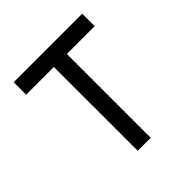

<svg xmlns="http://www.w3.org/2000/svg" viewBox="-186 -844 987 987"><g transform="rotate(-45 308.0 -350.0)"><path d="M260.5 0V-609.5H59V-700H557V-609.5H355V0Z"/></g></svg>

Font: Overpass Mono Medium
Style: Regular
Weight: 500
Monospace: yes
Designer: Delve Withrington, Dave Bailey
Foundry: Delve Fonts LLC
Version: Version 4.000